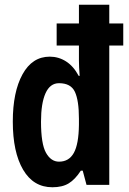

<svg xmlns="http://www.w3.org/2000/svg" viewBox="-20 -831 544 810"><path d="M201 -41Q121 -41 77.5 -115Q34 -189 34 -318Q34 -443 75 -517.5Q116 -592 190 -592Q227 -592 258.5 -572Q290 -552 312 -511H316Q313 -551 313 -575Q313 -599 313 -606V-639H219V-732H313V-811H441V-732H500V-639H441V-51H345L329 -111H321Q297 -74 270 -57.5Q243 -41 201 -41ZM229 -149Q271 -149 291.5 -186Q312 -223 313 -304V-330Q313 -407 296 -443.5Q279 -480 229 -480Q191 -480 172 -437.5Q153 -395 153 -318Q153 -224 174 -186.5Q195 -149 229 -149Z"/></svg>

Font: Noto Sans Tamil UI ExtraCondensed
Style: Bold
Weight: 700
Width: 2
Designer: Jelle Bosma - Monotype Design Team
Foundry: Monotype Imaging Inc.
Version: Version 2.004; ttfautohint (v1.8.4.7-5d5b)